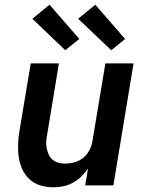

<svg xmlns="http://www.w3.org/2000/svg" viewBox="-20 -790 640 818"><path d="M208 8Q179 8 152.5 0Q126 -8 106.5 -25.5Q87 -43 75.5 -68Q64 -93 60 -120Q56 -147 57 -175.5Q58 -204 63 -233L111 -520H231L181 -217Q178 -202 177 -187Q176 -172 179 -158Q182 -144 187.5 -131.5Q193 -119 203.5 -110Q214 -101 228 -97Q242 -93 257 -93Q277 -93 297.5 -98.5Q318 -104 334.5 -117.5Q351 -131 361 -150.5Q371 -170 374 -190L429 -520H549L463 0H343L355 -72Q342 -53 326 -37.5Q310 -22 290.5 -11.5Q271 -1 250 3.5Q229 8 208 8ZM454 -576 313 -710 386 -770 513 -624ZM258 -576 118 -710 191 -770 318 -624Z"/></svg>

Font: Iosevka Aile Oblique
Style: Bold
Weight: 700
Italic angle: -9°
Designer: Belleve Invis
Foundry: Belleve Invis
Version: Version 31.1.0; ttfautohint (v1.8.4)